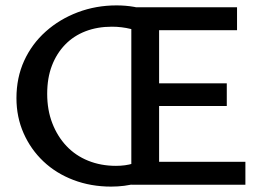

<svg xmlns="http://www.w3.org/2000/svg" viewBox="-20 -685 977 712"><path d="M392 7Q317 7 252.5 -17.5Q188 -42 141 -86.5Q94 -131 67.5 -191Q41 -251 41 -321Q41 -397 69.5 -459.5Q98 -522 149.5 -568Q201 -614 268.5 -639.5Q336 -665 412 -665Q446 -665 477.5 -659.5Q509 -654 538 -645L519 -552Q500 -569 465.5 -577.5Q431 -586 395 -586Q341 -586 297 -569Q253 -552 221.5 -519.5Q190 -487 172.5 -441.5Q155 -396 155 -337Q155 -277 174 -228Q193 -179 226.5 -143.5Q260 -108 307 -89Q354 -70 410 -70Q445 -70 473 -78.5Q501 -87 526 -104L567 -38Q530 -17 486 -5Q442 7 392 7ZM496 -292V-376H821V-292ZM467 0V-658H859V-573H570V-85H890V0Z"/></svg>

Font: Ysabeau Infant SemiBold
Style: Regular
Weight: 600
Designer: Christian Thalmann (Catharsis Fonts)
Version: Version 2.002; featfreeze: ss01,ss02,lnum